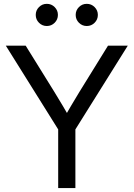

<svg xmlns="http://www.w3.org/2000/svg" viewBox="-20 -961 683 981"><path d="M277.3 0V-299.8L9.8 -727.5H111.3L257.3 -492.2Q279.3 -457 299.8 -421.9Q320.3 -386.7 340.8 -351.6H303.2Q323.2 -386.7 344 -421.9Q364.7 -457 386.2 -492.2L531.7 -727.5H632.8L365.2 -299.8V0ZM423.3 -828.1Q399.9 -828.1 383.3 -844.7Q366.7 -861.3 366.7 -884.8Q366.7 -908.2 383.3 -924.8Q399.9 -941.4 423.3 -941.4Q446.8 -941.4 463.4 -924.8Q480 -908.2 480 -884.8Q480 -861.3 463.4 -844.7Q446.8 -828.1 423.3 -828.1ZM219.2 -828.1Q195.8 -828.1 179.2 -844.7Q162.6 -861.3 162.6 -884.8Q162.6 -908.2 179.2 -924.8Q195.8 -941.4 219.2 -941.4Q242.7 -941.4 259.3 -924.8Q275.9 -908.2 275.9 -884.8Q275.9 -861.3 259.3 -844.7Q242.7 -828.1 219.2 -828.1Z"/></svg>

Font: Inter Khmer Looped
Style: Regular
Weight: 400
Designer: Rasmus Andersson, Sovichet Tep
Foundry: Anagata Design
Version: Version 1.000